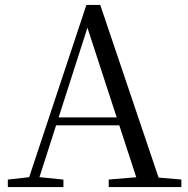

<svg xmlns="http://www.w3.org/2000/svg" viewBox="-20 -754 758 774"><path d="M11.6 0V-30.1L110.1 -41.1H127.5L235.7 -30.1V0ZM84.4 0 328.3 -734.2H384.1L632.2 0H542.1L321.9 -674.6H342.1L338.3 -660.6L126.3 0ZM192.4 -248.8 195.9 -280.7H500.1L503.6 -248.8ZM418.3 0V-30.3L551.9 -41.3H580.7L711.1 -30.3V0Z"/></svg>

Font: Noto Serif KR
Style: Regular
Weight: 200
Designer: Ryoko NISHIZUKA 西塚涼子 (kana & ideographs); Frank Grießhammer (Latin, Greek & Cyrillic); Wenlong ZHANG 张文龙 (bopomofo); San
Foundry: Adobe
Version: Version 2.001;hotconv 1.1.0;makeotfexe 2.6.0